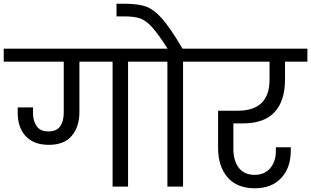

<svg xmlns="http://www.w3.org/2000/svg" viewBox="-47 -1001 1669 1030"><path d="M772 -740V-670H640V0H557V-670H379V-400Q379 -322 338.5 -273Q298 -224 215 -224Q134 -224 91 -270.5Q48 -317 48 -395V-425H130V-394Q130 -353 149.5 -324.5Q169 -296 212 -296Q258 -296 276.5 -324.5Q295 -353 295 -397V-670H-27V-740Z M1066 -740V-670H935V0H851V-670H719V-740H852Q801 -820 768 -856Q735 -892 704 -902.5Q673 -913 620 -913H578V-981H619Q692 -981 734.5 -966.5Q777 -952 822 -901.5Q867 -851 932 -740Z M1205 -339V-202Q1205 -139 1234 -101Q1263 -63 1319 -63Q1372 -63 1402.5 -98.5Q1433 -134 1433 -192V-211H1513V-194Q1513 -101 1461.5 -46Q1410 9 1321 9Q1224 9 1173.5 -50Q1123 -109 1123 -207V-407H1228Q1399 -407 1399 -574V-670H1013V-740H1602V-670H1482V-574Q1482 -460 1426 -399.5Q1370 -339 1256 -339Z"/></svg>

Font: DVN-Poppins
Style: Regular
Weight: 400
Designer: Ninad Kale (Devanagari), Jonny Pinhorn (Latin)
Foundry: Indian Type Foundry
Version: 4.004